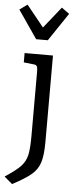

<svg xmlns="http://www.w3.org/2000/svg" viewBox="-75 -782 429 1065"><g transform="rotate(5 140.0 -249.5)"><path d="M-10 212Q50 173 76 146Q102 119 110.5 83Q119 47 119 -25V-384Q119 -406 114.5 -413.5Q110 -421 96 -422L41 -428V-480H199V0Q199 74 186.5 114.5Q174 155 140.5 183.5Q107 212 35 250ZM268 -718 163 -562H98L-9 -718L34 -749L130 -630L225 -749Z"/></g></svg>

Font: Enriqueta
Style: Regular
Weight: 400
Designer: Viviana Monsalve, Gustavo Ibarra
Foundry: 72Puntos
Version: Version 2.000